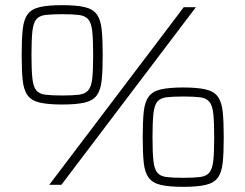

<svg xmlns="http://www.w3.org/2000/svg" viewBox="-20 -716 950 744"><path d="M171 0 692 -688H739L218 0ZM221 -311Q166 -311 134 -318.5Q102 -326 87 -346.5Q72 -367 68 -404.5Q64 -442 64 -503Q64 -564 68 -602Q72 -640 87 -660.5Q102 -681 134 -688.5Q166 -696 221 -696Q276 -696 308 -688.5Q340 -681 355 -660.5Q370 -640 374 -602Q378 -564 378 -503Q378 -442 374 -404.5Q370 -367 355 -346.5Q340 -326 308 -318.5Q276 -311 221 -311ZM221 -346Q262 -346 286 -349Q310 -352 322 -366Q334 -380 337.5 -412Q341 -444 341 -503Q341 -562 337.5 -594.5Q334 -627 322 -641Q310 -655 286 -658Q262 -661 221 -661Q180 -661 156 -658Q132 -655 120.5 -641Q109 -627 105.5 -594.5Q102 -562 102 -503Q102 -444 105.5 -412Q109 -380 120.5 -366Q132 -352 156 -349Q180 -346 221 -346ZM690 8Q635 8 603 0.5Q571 -7 556 -27.5Q541 -48 537 -85.5Q533 -123 533 -184Q533 -245 537 -283Q541 -321 556 -341.5Q571 -362 603 -369.5Q635 -377 690 -377Q745 -377 777 -369.5Q809 -362 824 -341.5Q839 -321 843 -283Q847 -245 847 -184Q847 -123 843 -85.5Q839 -48 824 -27.5Q809 -7 777 0.5Q745 8 690 8ZM690 -27Q731 -27 755 -30Q779 -33 791 -47Q803 -61 806.5 -93Q810 -125 810 -184Q810 -243 806.5 -275.5Q803 -308 791 -322Q779 -336 755 -339Q731 -342 690 -342Q649 -342 625 -339Q601 -336 589.5 -322Q578 -308 574.5 -275.5Q571 -243 571 -184Q571 -125 574.5 -93Q578 -61 589.5 -47Q601 -33 625 -30Q649 -27 690 -27Z"/></svg>

Font: Saira Expanded Thin
Style: Regular
Weight: 250
Width: 7
Designer: Hector Gatti with collaboration of the Omnibus-Type team
Foundry: Omnibus-Type
Version: Version 1.101